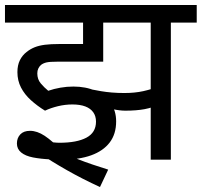

<svg xmlns="http://www.w3.org/2000/svg" viewBox="-20 -642 811 772"><path d="M667 -551V0H586V-551H489V-622H771V-551ZM271 -222Q242 -222 213 -215Q184 -208 161 -197Q130 -216 104.5 -239Q79 -262 64.5 -290Q50 -318 50 -352Q50 -380 60 -400Q70 -420 87 -433Q102 -445 119.5 -452Q137 -459 160.5 -462Q184 -465 218 -465H314V-551H0V-622H505V-551H395V-394H211Q180 -394 167 -391Q154 -388 145 -381Q138 -375 134 -366.5Q130 -358 130 -347Q130 -323 144 -306.5Q158 -290 174 -277Q197 -285 223 -289.5Q249 -294 275 -294Q325 -294 363.5 -277Q402 -260 424.5 -228.5Q447 -197 447 -154Q447 -103 421 -69Q395 -35 346.5 -17.5Q298 0 230 0Q218 0 207 0Q196 0 185 -1Q143 -3 112.5 -9Q82 -15 65 -29Q48 -43 48 -65Q48 -87 61.5 -101.5Q75 -116 101 -116Q129 -116 159.5 -96Q190 -76 241 -25Q265 -13 293 -2Q321 9 352 19.5Q383 30 415 40L382 110Q312 78 249.5 42.5Q187 7 135 -28L99 -92Q126 -80 162.5 -74Q199 -68 219 -68Q289 -68 327.5 -88.5Q366 -109 366 -153Q366 -175 355 -190.5Q344 -206 323 -214Q302 -222 271 -222ZM480 -268Q522 -268 556 -275.5Q590 -283 637 -300V-228Q594 -209 561 -203Q528 -197 484 -197Q462 -197 434 -203Q406 -209 387 -217L339 -268L345 -283Q365 -279 385.5 -275.5Q406 -272 429.5 -270Q453 -268 480 -268Z"/></svg>

Font: Noto Sans Ambassadori
Style: Regular
Weight: 400
Designer: Monotype Design Team
Foundry: Monotype Imaging Inc.
Version: Version 2.013